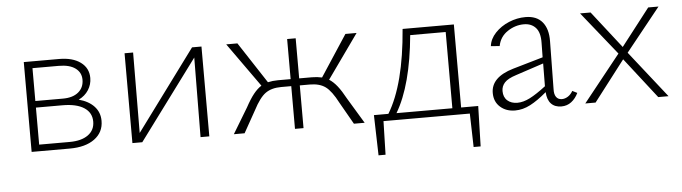

<svg xmlns="http://www.w3.org/2000/svg" viewBox="-41 -567 3103 873"><g transform="rotate(-5 1511.0 -131.0)"><path d="M415 -113Q415 -61 373.5 -30.5Q332 0 260 0H86V-410H247Q309 -410 345 -383.5Q381 -357 381 -312Q381 -282 365 -257Q349 -232 320 -218Q365 -206 390 -179Q415 -152 415 -113ZM123 -379V-229H249Q294 -229 319.5 -250Q345 -271 345 -307Q345 -340 318.5 -359.5Q292 -379 243 -379ZM377 -113Q377 -154 342.5 -176.5Q308 -199 244 -199H123V-30H262Q316 -30 346.5 -52Q377 -74 377 -113Z M897 0H857L860 -363L591 0H546V-410H585L583 -43L854 -410H897Z M1606 0H1557L1500 -100Q1471 -156 1444 -175.5Q1417 -195 1373 -195H1327V0H1288V-195H1242Q1198 -195 1170.5 -175.5Q1143 -156 1114 -100L1058 0H1009L1079 -116Q1099 -153 1116.5 -175Q1134 -197 1153 -209L1010 -410H1061L1184 -222Q1206 -227 1230 -227H1288V-410H1327V-227H1385Q1409 -227 1431 -222L1554 -410H1605L1462 -209Q1481 -197 1498.5 -175Q1516 -153 1536 -116Z M2122 153H2090L2086 0H1692L1688 153H1656L1651 -31H1717Q1795 -159 1815 -410H2049V-31H2127ZM2009 -31V-379H1847Q1826 -152 1754 -31Z M2581 -51Q2569 -26 2549.5 -11Q2530 4 2504 4Q2474 4 2457 -14Q2440 -32 2438 -67Q2397 -32 2362.5 -14Q2328 4 2293 4Q2252 4 2225 -20Q2198 -44 2198 -84Q2198 -156 2300 -186L2438 -226L2439 -292Q2440 -339 2420 -361Q2400 -383 2366 -383Q2326 -383 2291 -359.5Q2256 -336 2248 -294L2208 -297Q2212 -330 2237.5 -357Q2263 -384 2300 -399.5Q2337 -415 2376 -415Q2427 -415 2453 -383.5Q2479 -352 2478 -296L2475 -78Q2474 -54 2483 -41.5Q2492 -29 2509 -29Q2523 -29 2536.5 -37.5Q2550 -46 2559 -62ZM2306 -30Q2333 -30 2363.5 -45.5Q2394 -61 2437 -94L2438 -198L2311 -156Q2273 -144 2258 -127.5Q2243 -111 2243 -89Q2243 -61 2260.5 -45.5Q2278 -30 2306 -30Z M2783 -213 2625 -410H2673L2805 -241L2936 -410H2983L2825 -213L2993 0H2946L2802 -185L2660 0H2613Z"/></g></svg>

Font: Ysabeau Light
Style: Regular
Weight: 300
Designer: Christian Thalmann (Catharsis Fonts)
Version: Version 0.003